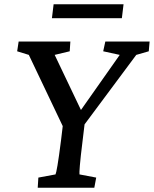

<svg xmlns="http://www.w3.org/2000/svg" viewBox="-20 -886 726 906"><path d="M623 -627 682 -644 686 -690H477L467 -644L545 -627L362 -367L238 -627L309 -644L312 -690H68L61 -644L116 -627L276 -291L268 -224C254 -113 246 -72 242 -63L161 -48L158 0H425L434 -48L355 -63C354 -72 356 -113 370 -224L379 -299ZM225 -800H555L563 -866H233Z"/></svg>

Font: TPK Tissa Web Medium
Style: Italic
Weight: 500
Italic angle: -7°
Designer: Jacques Le Bailly, Suppakit Chalermlarp | Katatrad Co.,Ltd.
Foundry: Jacques Le Bailly, Cadson Demak Co.,Ltd.
Version: Version 5.000;Glyphs 3.1.2 (3151)